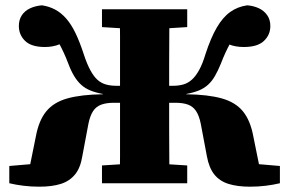

<svg xmlns="http://www.w3.org/2000/svg" viewBox="-20 -690 1089 723"><path d="M364 0V-67L491 -75H558L685 -67V0ZM364 -588V-655H685V-588L558 -580H491ZM431 0Q432 -50 432 -100Q432 -150 432 -202.5Q432 -255 432 -309V-350Q432 -403 432 -454Q432 -505 432 -555Q432 -605 431 -655H618Q618 -605 617.5 -555Q617 -505 617 -454Q617 -403 617 -350V-309Q617 -255 617 -202.5Q617 -150 617.5 -100Q618 -50 618 0ZM759 -102 736 -224Q730 -254 718.5 -271.5Q707 -289 688 -296Q669 -303 641 -303H533V-367H632Q653 -367 670.5 -372Q688 -377 702.5 -390Q717 -403 730 -426.5Q743 -450 754 -487Q774 -548 796.5 -586.5Q819 -625 847 -645Q875 -665 911 -670Q935 -668 954.5 -659Q974 -650 986 -633Q998 -616 998 -592Q998 -559 974 -536Q950 -513 898 -513Q866 -513 842 -523Q818 -533 799 -544L869 -562Q856 -544 846.5 -526.5Q837 -509 828.5 -490.5Q820 -472 812 -451Q801 -424 789.5 -404Q778 -384 763 -370.5Q748 -357 728 -349Q708 -341 681 -336L682 -335Q763 -334 815 -319.5Q867 -305 895 -270.5Q923 -236 934 -176L964 -28L858 -80L1034 -65V0Q1009 6 980.5 9.5Q952 13 921 13Q874 13 840.5 2.5Q807 -8 787 -33Q767 -58 759 -102ZM290 -102Q283 -58 262.5 -33Q242 -8 209 2.5Q176 13 128 13Q97 13 68.5 9.5Q40 6 15 0V-65L191 -80L85 -28L115 -176Q126 -236 154 -270.5Q182 -305 234 -319.5Q286 -334 367 -335L368 -336Q341 -341 321 -349Q301 -357 286 -370.5Q271 -384 259 -404Q247 -424 237 -451Q229 -472 220.5 -490.5Q212 -509 202.5 -526.5Q193 -544 180 -562L250 -545Q230 -534 205 -523.5Q180 -513 149 -513Q98 -513 74.5 -536Q51 -559 51 -592Q51 -616 62.5 -633Q74 -650 94 -659Q114 -668 138 -670Q165 -666 187.5 -654Q210 -642 229 -620.5Q248 -599 264 -566Q280 -533 295 -487Q307 -450 320 -426Q333 -402 347 -389.5Q361 -377 378.5 -372Q396 -367 417 -367H516V-303H408Q381 -303 361.5 -296Q342 -289 330.5 -271.5Q319 -254 313 -224Z"/></svg>

Font: Source Serif 4 ExtraBold
Style: Regular
Weight: 800
Designer: Frank Grießhammer
Foundry: Adobe Systems Incorporated
Version: Version 4.004;hotconv 1.0.116;makeotfexe 2.5.65601